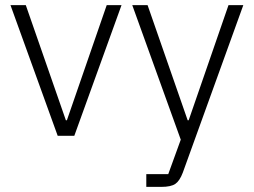

<svg xmlns="http://www.w3.org/2000/svg" viewBox="-20 -532 995 752"><path d="M21 -512H81L238 -61H242L398 -512H456L271 0H206Z M875 -512H933L696 144Q684 176 667 188Q650 200 611 200H553V150H639L688 15L498 -512H558L715 -61H719Z"/></svg>

Font: IBM Plex Sans Devanagari Light
Style: Regular
Weight: 300
Designer: Mike Abbink, Paul van der Laan, Pieter van Rosmalen, Erin McLaughlin
Foundry: Bold Monday
Version: Version 1.1